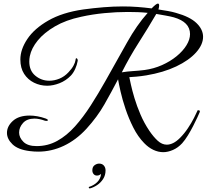

<svg xmlns="http://www.w3.org/2000/svg" viewBox="-20 -810 1157 1075"><path d="M894 42Q866 42 838.5 29Q811 16 787 -9Q752 -45 726.5 -95.5Q701 -146 683 -199.5Q665 -253 655 -297.5Q645 -342 641 -366Q604 -295 564.5 -225.5Q525 -156 464 -89Q406 -26 337 6.5Q268 39 194 39Q171 39 147 36Q81 28 50 -2Q19 -32 19 -66Q19 -103 52 -133Q85 -163 146 -163Q166 -163 189 -159Q212 -155 237 -146Q248 -142 248 -137Q248 -133 240 -133Q235 -133 232 -134Q199 -146 173 -146Q131 -146 109 -121.5Q87 -97 87 -68Q87 -40 111 -16Q135 8 185 8Q248 8 301 -21.5Q354 -51 400 -102.5Q446 -154 488 -219.5Q530 -285 570 -356Q637 -475 691.5 -572.5Q746 -670 807 -738Q780 -741 752 -742Q724 -743 695 -743Q632 -743 564.5 -736.5Q497 -730 434 -716Q349 -698 288 -662.5Q227 -627 191.5 -583.5Q156 -540 147 -496Q144 -480 144 -465Q144 -414 178 -386Q212 -358 256 -358Q284 -358 312.5 -369.5Q341 -381 364 -406Q383 -426 392 -443.5Q401 -461 402 -470Q403 -484 408 -484Q411 -484 413.5 -479Q416 -474 415 -469Q411 -446 401 -424Q391 -402 377 -387Q349 -358 313 -344Q277 -330 244 -330Q205 -330 170.5 -347Q136 -364 115 -396.5Q94 -429 94 -477Q94 -533 133 -591.5Q172 -650 250.5 -695Q329 -740 446 -757Q505 -765 560.5 -769.5Q616 -774 668 -774Q710 -774 750 -771Q790 -768 829 -763Q855 -790 864 -790Q871 -790 871 -779Q871 -775 870 -769Q869 -763 867 -757Q894 -753 919.5 -748.5Q945 -744 965 -738Q1044 -716 1080.5 -680.5Q1117 -645 1117 -604Q1117 -560 1077.5 -516Q1038 -472 966.5 -438Q895 -404 799 -388Q768 -383 744.5 -381Q721 -379 704 -378Q706 -368 713 -336Q720 -304 733 -260.5Q746 -217 766.5 -169Q787 -121 816 -78Q839 -44 863 -22Q887 0 914 0Q931 0 949.5 -9Q968 -18 988 -38Q1012 -62 1032 -92Q1052 -122 1066 -149.5Q1080 -177 1087 -193Q1093 -193 1096 -192Q1099 -191 1099 -184Q1095 -174 1085 -152.5Q1075 -131 1061.5 -104.5Q1048 -78 1032 -52Q1016 -26 1000 -8Q977 17 948.5 29.5Q920 42 894 42ZM662 -405Q691 -410 724 -412Q757 -414 789 -418Q841 -425 887 -445.5Q933 -466 968.5 -495Q1004 -524 1024 -556.5Q1044 -589 1044 -619Q1044 -687 953 -713Q935 -718 906.5 -723Q878 -728 855 -732Q807 -650 756.5 -571Q706 -492 662 -405ZM483 245Q477 245 477 237Q506 228 524.5 209.5Q543 191 546 164Q541 168 535.5 170.5Q530 173 523 173Q511 173 504 164.5Q497 156 497 144Q497 124 509.5 115Q522 106 535 106Q552 106 561.5 117Q571 128 571 144Q571 171 557.5 192Q544 213 523.5 226.5Q503 240 483 245Z"/></svg>

Font: Great Vibes
Style: Regular
Weight: 400
Designer: Robert E. Leuschke, Viktoriya Grabowska, Viviana Monsalve, Eben Sorkin
Foundry: Robert E. Leuschke
Version: Version 1.103; ttfautohint (v1.8.4.7-5d5b)